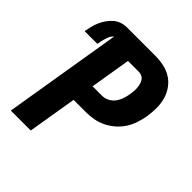

<svg xmlns="http://www.w3.org/2000/svg" viewBox="-200 -868 1001 1001"><g transform="rotate(45 300.0 -367.5)"><path d="M40 0 148 -654Q138 -646 132.5 -634.5Q127 -623 123.5 -611.5Q120 -600 117.5 -588.5Q115 -577 113 -565H19Q23 -584 27.5 -603.5Q32 -623 40 -641.5Q48 -660 60 -677.5Q72 -695 87.5 -708.5Q103 -722 122.5 -728.5Q142 -735 162 -735H369Q401 -735 432.5 -728.5Q464 -722 489.5 -706Q515 -690 533 -665Q551 -640 559.5 -610Q568 -580 568 -547.5Q568 -515 563 -482Q558 -454 549 -426Q540 -398 524 -373Q508 -348 484.5 -327.5Q461 -307 434 -294Q407 -281 378.5 -276Q350 -271 322 -271H232L187 0ZM252 -391H322Q341 -391 360 -400.5Q379 -410 391 -426.5Q403 -443 409.5 -462.5Q416 -482 419 -501Q421 -513 422 -525.5Q423 -538 422 -550Q421 -562 418 -573.5Q415 -585 408.5 -595Q402 -605 391.5 -610Q381 -615 369 -615H289Z"/></g></svg>

Font: Iosevka Curly Heavy Extended
Style: Italic
Weight: 900
Width: 7
Italic angle: -9°
Monospace: yes
Designer: Belleve Invis
Foundry: Belleve Invis
Version: Version 11.1.0; ttfautohint (v1.8.3)